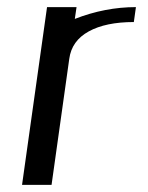

<svg xmlns="http://www.w3.org/2000/svg" viewBox="-20 -520 415 540"><path d="M362.3 -500 356.4 -458Q277.3 -458 229.5 -431.6Q181.6 -405.3 174.8 -354.5L125 0H42L112.3 -500H195.3L190.4 -466.8Q275.4 -500 362.3 -500Z"/></svg>

Font: okolaks
Style: RegularItalic
Weight: 500
Italic angle: -8°
Version: Version 000.6.0